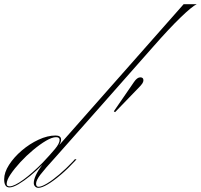

<svg xmlns="http://www.w3.org/2000/svg" viewBox="-63 -894 964 921"><path d="M-18 5Q-43 5 -43 -34Q-43 -67 -19.5 -103.5Q4 -140 41.5 -172Q79 -204 122 -224Q165 -244 204 -244Q230 -244 230 -224Q230 -213 221 -198L373 -370L818 -874H881Q859 -864 804 -811Q749 -758 671 -669L407 -370L205 -142Q152 -84 131 -56.5Q110 -29 110 -13Q110 2 122 2Q136 2 162 -13.5Q188 -29 221 -57Q254 -85 287 -120L296 -130H304L297 -122Q264 -86 229.5 -56.5Q195 -27 166.5 -10Q138 7 121 7Q112 7 105.5 0.5Q99 -6 99 -16Q99 -48 140 -104Q112 -75 82 -50.5Q52 -26 25.5 -10.5Q-1 5 -18 5ZM-17 0Q5 0 49 -32Q93 -64 142 -114Q178 -152 200.5 -179Q223 -206 223 -223Q223 -236 206 -236Q187 -236 158 -219Q129 -202 96 -174.5Q63 -147 34.5 -116Q6 -85 -12.5 -57.5Q-31 -30 -31 -12Q-31 0 -17 0ZM489 -356 483 -360 580 -501Q595 -523 610 -523Q625 -523 625 -509Q625 -502 620 -494Q615 -486 601 -472Z"/></svg>

Font: Ballet 72pt
Style: Regular
Weight: 400
Designer: Maximiliano R. Sproviero
Foundry: Omnibus-Type
Version: Version 1.100; ttfautohint (v1.8.3)